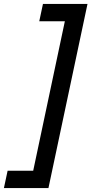

<svg xmlns="http://www.w3.org/2000/svg" viewBox="-51 -839 486 983"><path d="M197 124H-31L-12 35H119L281 -730H150L169 -819H397Z"/></svg>

Font: Application Medium
Style: Italic
Weight: 500
Italic angle: -12°
Designer: Wei Huang
Foundry: Wei Huang
Version: Version 0.012